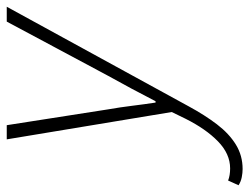

<svg xmlns="http://www.w3.org/2000/svg" viewBox="-183 -415 739 569"><g transform="rotate(-90 186.5 -130.5)"><path d="M-30 219Q-41 219 -54 216.5Q-67 214 -78 207L-64 176Q-49 182 -28 182Q15 182 52 146Q89 110 119 50L139 9L58 -480H100L147 -179Q153 -145 157.5 -108.5Q162 -72 167 -39H171Q189 -74 208 -109.5Q227 -145 246 -179L407 -480H451L156 59Q130 107 102.5 143Q75 179 42.5 199Q10 219 -30 219Z"/></g></svg>

Font: Source Sans 3 Light
Style: Italic
Weight: 300
Italic angle: -11°
Designer: Paul D. Hunt
Foundry: Adobe
Version: Version 3.046;hotconv 1.0.118;makeotfexe 2.5.65603